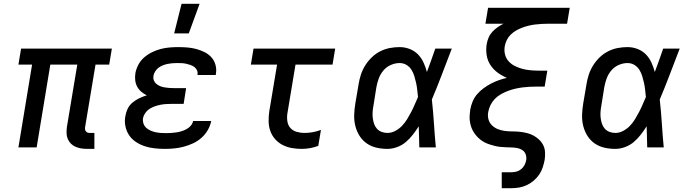

<svg xmlns="http://www.w3.org/2000/svg" viewBox="-20 -776 3640 1011"><path d="M477 8H439Q423 8 407.5 5.5Q392 3 378 -3Q364 -9 353.5 -19.5Q343 -30 337 -44Q331 -58 330.5 -74Q330 -90 332 -106L387 -436H245L173 0H77L149 -436H77L91 -520H569L555 -436H483L428 -106Q427 -100 428 -94Q429 -88 433 -83.5Q437 -79 442 -77.5Q447 -76 453 -76H477Z M849 8Q821 8 794 5Q767 2 742.5 -6Q718 -14 696.5 -28Q675 -42 660.5 -63Q646 -84 640.5 -110.5Q635 -137 640 -164Q643 -184 652 -203Q661 -222 678 -236Q695 -250 714 -259Q733 -268 753 -274Q737 -282 724 -293Q711 -304 702.5 -319.5Q694 -335 692 -353.5Q690 -372 693 -391Q697 -413 708.5 -435Q720 -457 739 -473.5Q758 -490 780.5 -501Q803 -512 826 -518Q849 -524 872.5 -526Q896 -528 919 -528Q943 -528 967 -526Q991 -524 1013.5 -518Q1036 -512 1057 -501.5Q1078 -491 1093 -474.5Q1108 -458 1114.5 -435Q1121 -412 1117 -388L1116 -381H1020V-383Q1022 -396 1017 -406.5Q1012 -417 1003 -423.5Q994 -430 982.5 -434Q971 -438 959.5 -440.5Q948 -443 936 -443.5Q924 -444 912 -444Q899 -444 887 -443Q875 -442 862.5 -439.5Q850 -437 837.5 -432Q825 -427 815 -419.5Q805 -412 797.5 -400.5Q790 -389 788 -377Q786 -364 790 -353Q794 -342 803 -334.5Q812 -327 823 -322.5Q834 -318 846 -316Q858 -314 870 -313Q882 -312 895 -312H960L947 -229H882Q868 -229 853 -228Q838 -227 823.5 -224Q809 -221 794.5 -216Q780 -211 767 -202.5Q754 -194 745 -181Q736 -168 733 -154Q731 -139 735.5 -125.5Q740 -112 750 -103Q760 -94 772.5 -88.5Q785 -83 798.5 -80Q812 -77 826.5 -76Q841 -75 856 -75Q869 -75 882.5 -76Q896 -77 909.5 -79Q923 -81 936 -85Q949 -89 962 -96Q975 -103 984.5 -114Q994 -125 997 -139H1092V-138Q1087 -113 1073.5 -90Q1060 -67 1040 -49.5Q1020 -32 996 -21Q972 -10 947.5 -3.5Q923 3 898 5.5Q873 8 849 8ZM897 -600 936 -756H1031L974 -600Z M1569 8Q1542 8 1516.5 3.5Q1491 -1 1468.5 -12.5Q1446 -24 1429 -43Q1412 -62 1403.5 -86Q1395 -110 1394.5 -136.5Q1394 -163 1398 -190L1439 -436H1301L1315 -520H1745L1731 -436H1536L1493 -177Q1490 -156 1493.5 -135.5Q1497 -115 1510 -101Q1523 -87 1543 -81.5Q1563 -76 1583 -76Q1605 -76 1627 -80Q1649 -84 1670 -92L1656 -8Q1635 0 1613 4Q1591 8 1569 8Z M2020 8Q1990 8 1962 1.5Q1934 -5 1911 -21Q1888 -37 1873 -61Q1858 -85 1851 -113Q1844 -141 1845 -171Q1846 -201 1851 -231L1868 -331Q1872 -357 1880 -382Q1888 -407 1902.5 -430.5Q1917 -454 1937 -473.5Q1957 -493 1981.5 -505.5Q2006 -518 2032 -523Q2058 -528 2084 -528Q2112 -528 2137.5 -518Q2163 -508 2181 -489.5Q2199 -471 2210 -447Q2221 -423 2228 -397Q2240 -428 2250.5 -458.5Q2261 -489 2272 -520H2359Q2333 -453 2307.5 -385.5Q2282 -318 2254 -252Q2261 -189 2265 -126Q2269 -63 2275 0H2188Q2187 -28 2186.5 -56Q2186 -84 2185 -111Q2171 -89 2154.5 -67.5Q2138 -46 2117.5 -28.5Q2097 -11 2071 -1.5Q2045 8 2020 8ZM2020 -76Q2041 -76 2061 -86.5Q2081 -97 2096.5 -113Q2112 -129 2123.5 -148Q2135 -167 2145 -186Q2155 -205 2163.5 -225Q2172 -245 2181 -265Q2179 -284 2177 -303Q2175 -322 2171 -340Q2167 -358 2161.5 -376Q2156 -394 2146 -409.5Q2136 -425 2120 -434.5Q2104 -444 2084 -444Q2061 -444 2038 -434Q2015 -424 1999 -405Q1983 -386 1974.5 -363Q1966 -340 1962 -317L1946 -217Q1943 -201 1942 -185Q1941 -169 1943 -153.5Q1945 -138 1950 -123.5Q1955 -109 1965 -98Q1975 -87 1989.5 -81.5Q2004 -76 2020 -76Z M2622 215V131H2673Q2686 131 2699.5 127.5Q2713 124 2724.5 114.5Q2736 105 2742.5 92Q2749 79 2751 66Q2753 50 2748 36.5Q2743 23 2731.5 15Q2720 7 2705.5 4Q2691 1 2676 0.5Q2661 0 2645.5 -0.5Q2630 -1 2615 -2.5Q2600 -4 2586 -7.5Q2572 -11 2558 -15.5Q2544 -20 2531.5 -26.5Q2519 -33 2508 -42Q2497 -51 2488 -61.5Q2479 -72 2472 -84Q2465 -96 2460.5 -109.5Q2456 -123 2454 -138Q2452 -153 2453 -168Q2454 -183 2456 -198Q2460 -220 2468.5 -241Q2477 -262 2492 -279.5Q2507 -297 2526 -311Q2545 -325 2565 -335.5Q2585 -346 2606 -353.5Q2627 -361 2649 -366Q2623 -377 2600.5 -393.5Q2578 -410 2562.5 -433.5Q2547 -457 2542.5 -486Q2538 -515 2543 -545Q2546 -562 2553 -578.5Q2560 -595 2572.5 -608.5Q2585 -622 2600 -632.5Q2615 -643 2631 -651H2536L2550 -735H2980L2966 -651H2865Q2849 -651 2832 -650Q2815 -649 2798 -647Q2781 -645 2764.5 -641Q2748 -637 2731.5 -631Q2715 -625 2699 -616Q2683 -607 2670 -594.5Q2657 -582 2649 -566Q2641 -550 2638 -533Q2634 -511 2639 -490Q2644 -469 2658 -453.5Q2672 -438 2691 -428.5Q2710 -419 2730.5 -413.5Q2751 -408 2773.5 -406Q2796 -404 2819 -404H2862L2848 -320H2805Q2786 -320 2767 -319Q2748 -318 2729.5 -315.5Q2711 -313 2691.5 -308.5Q2672 -304 2654 -297Q2636 -290 2618 -280Q2600 -270 2586 -255.5Q2572 -241 2563 -223Q2554 -205 2551 -187Q2547 -167 2552 -148Q2557 -129 2570.5 -116Q2584 -103 2601.5 -96Q2619 -89 2638.5 -86.5Q2658 -84 2678 -84Q2698 -84 2717 -82Q2736 -80 2754.5 -75.5Q2773 -71 2789.5 -62Q2806 -53 2819.5 -40Q2833 -27 2841 -10.5Q2849 6 2850 26Q2851 46 2848 66Q2844 86 2837.5 106Q2831 126 2819 143.5Q2807 161 2790 175.5Q2773 190 2753.5 199Q2734 208 2713.5 211.5Q2693 215 2672 215Z M3220 8Q3190 8 3162 1.5Q3134 -5 3111 -21Q3088 -37 3073 -61Q3058 -85 3051 -113Q3044 -141 3045 -171Q3046 -201 3051 -231L3068 -331Q3072 -357 3080 -382Q3088 -407 3102.5 -430.5Q3117 -454 3137 -473.5Q3157 -493 3181.5 -505.5Q3206 -518 3232 -523Q3258 -528 3284 -528Q3312 -528 3337.5 -518Q3363 -508 3381 -489.5Q3399 -471 3410 -447Q3421 -423 3428 -397Q3440 -428 3450.5 -458.5Q3461 -489 3472 -520H3559Q3533 -453 3507.5 -385.5Q3482 -318 3454 -252Q3461 -189 3465 -126Q3469 -63 3475 0H3388Q3387 -28 3386.5 -56Q3386 -84 3385 -111Q3371 -89 3354.5 -67.5Q3338 -46 3317.5 -28.5Q3297 -11 3271 -1.5Q3245 8 3220 8ZM3220 -76Q3241 -76 3261 -86.5Q3281 -97 3296.5 -113Q3312 -129 3323.5 -148Q3335 -167 3345 -186Q3355 -205 3363.5 -225Q3372 -245 3381 -265Q3379 -284 3377 -303Q3375 -322 3371 -340Q3367 -358 3361.5 -376Q3356 -394 3346 -409.5Q3336 -425 3320 -434.5Q3304 -444 3284 -444Q3261 -444 3238 -434Q3215 -424 3199 -405Q3183 -386 3174.5 -363Q3166 -340 3162 -317L3146 -217Q3143 -201 3142 -185Q3141 -169 3143 -153.5Q3145 -138 3150 -123.5Q3155 -109 3165 -98Q3175 -87 3189.5 -81.5Q3204 -76 3220 -76Z"/></svg>

Font: Iosevka Md Ex Obl
Style: Regular
Weight: 500
Width: 7
Italic angle: -9°
Monospace: yes
Designer: Belleve Invis
Foundry: Belleve Invis
Version: Version 32.5.0; ttfautohint (v1.8.4)